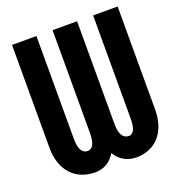

<svg xmlns="http://www.w3.org/2000/svg" viewBox="-131 -817 862 934"><g transform="rotate(-20 300.0 -350.5)"><path d="M581.5 -710.9V-180.2Q581.5 -133.3 569.3 -97.7Q557.1 -62 535.2 -38.1Q513.2 -14.2 483.4 -2Q453.6 10.3 418.5 10.3Q383.3 10.3 355.2 -5.1Q327.1 -20.5 308.6 -51.3Q290.5 -20.5 263.9 -5.1Q237.3 10.3 204.6 10.3Q168 10.3 136.7 -2Q105.5 -14.2 82.8 -38.1Q60.1 -62 47.4 -97.7Q34.7 -133.3 34.7 -180.2V-710.9H161.1V-180.2Q161.1 -137.7 172.6 -118.9Q184.1 -100.1 204.6 -100.1Q223.1 -100.1 233.9 -118.9Q244.6 -137.7 244.6 -180.2V-710.9H371.6V-180.2Q371.6 -137.7 384 -118.9Q396.5 -100.1 418.5 -100.1Q435.5 -100.1 445.1 -118.9Q454.6 -137.7 454.6 -180.2V-710.9Z"/></g></svg>

Font: Roboto Mono
Style: Bold
Weight: 700
Designer: Google
Version: Version 2.000985; 2015; ttfautohint (v1.3)